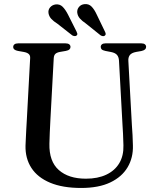

<svg xmlns="http://www.w3.org/2000/svg" viewBox="-20 -915 781 952"><path d="M587.5 -294.5 570 -614Q569 -632.5 560 -642.8Q551 -653 531 -657L502.5 -662.5Q489 -665.5 484.2 -670.2Q479.5 -675 479.5 -682.5Q479.5 -690.5 485.5 -695.2Q491.5 -700 502.5 -700H681Q692.5 -700 698.5 -695.2Q704.5 -690.5 704.5 -682.5Q704.5 -675 699.2 -670Q694 -665 681 -662L655 -657.5Q631.5 -653 623.2 -641.2Q615 -629.5 616.5 -611.5L634 -294Q636 -269 637.2 -244.8Q638.5 -220.5 639 -194.5Q641 -133.5 612.8 -85.8Q584.5 -38 527 -10.5Q469.5 17 382.5 17Q290.5 17 228.5 -9Q166.5 -35 135.8 -82.2Q105 -129.5 106.5 -193Q107 -206 108 -226.8Q109 -247.5 110.2 -271.8Q111.5 -296 113 -321L129.5 -626.5Q130.5 -640 122.5 -647.2Q114.5 -654.5 97.5 -657.5L69 -662.5Q45.5 -667 45.5 -682Q45.5 -690.5 51.8 -695.2Q58 -700 69.5 -700H305.5Q317 -700 323.2 -695.2Q329.5 -690.5 329.5 -682Q329.5 -675 324.2 -670Q319 -665 306 -662.5L277 -657.5Q261.5 -654.5 254.5 -647.8Q247.5 -641 246.5 -627L230 -323Q228 -286.5 226.8 -256.8Q225.5 -227 225 -202.5Q223 -115 271.5 -72Q320 -29 406 -29Q465 -29 507.2 -49Q549.5 -69 571.5 -106Q593.5 -143 592 -194.5Q591 -228.5 590 -251.8Q589 -275 587.5 -294.5ZM317 -843 359.5 -758.5Q362.5 -752.5 363.5 -747.8Q364.5 -743 360 -739Q356 -735.5 350 -736Q344 -736.5 338.5 -739.5L264.5 -797.5Q246 -809 234.8 -821Q223.5 -833 220.5 -849.5Q218 -866 228.2 -878.2Q238.5 -890.5 255.5 -893Q276.5 -895.5 290.5 -881.5Q304.5 -867.5 317 -843ZM459.5 -843 500.5 -758Q503.5 -752 504 -747Q504.5 -742 500 -738.5Q496 -735 490 -735.8Q484 -736.5 478.5 -740L405 -799Q387 -811 376 -823.5Q365 -836 363 -852.5Q361.5 -868.5 371.8 -880.8Q382 -893 399.5 -894.5Q420.5 -896.5 434.2 -882.2Q448 -868 459.5 -843Z"/></svg>

Font: Fraunces 18pt
Style: Regular
Weight: 400
Version: Version 1.000;[b76b70a41]